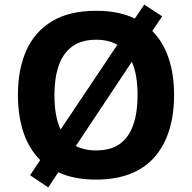

<svg xmlns="http://www.w3.org/2000/svg" viewBox="-20 -772 836 836"><path d="M738 -358Q738 -275 717.5 -207.5Q697 -140 655.5 -91Q614 -42 549.5 -16Q485 10 398 10Q350 10 309 2Q268 -6 234 -22L190 44L111 -9L155 -75Q106 -124 82 -196Q58 -268 58 -359Q58 -470 94.5 -552Q131 -634 206.5 -679.5Q282 -725 399 -725Q449 -725 491 -716.5Q533 -708 567 -691L608 -752L686 -701L643 -637Q691 -589 714.5 -518Q738 -447 738 -358ZM579 -358Q579 -447 554 -503L310 -136Q328 -127 350 -122Q372 -117 398 -117Q463 -117 502.5 -146Q542 -175 560.5 -229Q579 -283 579 -358ZM217 -358Q217 -313 223.5 -275Q230 -237 244 -208L491 -577Q472 -588 449 -593.5Q426 -599 399 -599Q335 -599 295 -570Q255 -541 236 -487Q217 -433 217 -358Z"/></svg>

Font: Noto Sans Malayalam
Style: Regular
Weight: 400
Designer: Jelle Bosma - Monotype Design Team
Foundry: Monotype Imaging Inc.
Version: Version 2.103